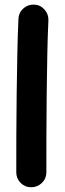

<svg xmlns="http://www.w3.org/2000/svg" viewBox="-20 -744 279 829"><path d="M127 -724.1Q153.8 -723.1 171.9 -703.1Q189.9 -683.1 189 -656.2Q186 -594.7 184.3 -512Q182.6 -429.2 181.6 -338.4Q180.7 -247.6 180.4 -159.7Q180.2 -71.8 180.2 0Q180.2 26.9 160.9 45.7Q141.6 64.5 114.7 64.5Q87.9 64.5 69.1 45.7Q50.3 26.9 50.3 0Q50.3 -72.3 50.5 -160.2Q50.8 -248 52 -339.4Q53.2 -430.7 54.9 -514.4Q56.6 -598.1 59.6 -662.1Q60.5 -689 80.3 -707Q100.1 -725.1 127 -724.1Z"/></svg>

Font: Mikhak-DS2-FD Bold
Style: Regular
Weight: 700
Designer: Amin Abedi
Version: Version 3.4